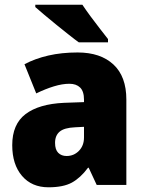

<svg xmlns="http://www.w3.org/2000/svg" viewBox="-20 -786 616 816"><path d="M310 -563Q407 -563 462 -512Q517 -461 517 -363V0H391L357 -73H354Q322 -30 285.5 -10Q249 10 186 10Q115 10 73.5 -38.5Q32 -87 32 -169Q32 -258 88.5 -301Q145 -344 252 -349L337 -352V-362Q337 -398 320.5 -414Q304 -430 275 -430Q245 -430 209 -419Q173 -408 134 -389L84 -513Q129 -537 185.5 -550Q242 -563 310 -563ZM299 -245Q253 -243 233.5 -226.5Q214 -210 214 -179Q214 -150 227.5 -136.5Q241 -123 263 -123Q294 -123 315.5 -145Q337 -167 337 -202V-247ZM330 -766Q344 -745 364.5 -717Q385 -689 405.5 -663Q426 -637 439 -620V-606H315Q298 -618 273 -638Q248 -658 220.5 -680Q193 -702 169 -722.5Q145 -743 130 -756V-766Z"/></svg>

Font: Noto Sans Lao SemiCondensed Black
Style: Regular
Weight: 900
Width: 4
Designer: Monotype Design Team
Foundry: Monotype Imaging Inc.
Version: Version 2.003; ttfautohint (v1.8.4.7-5d5b)